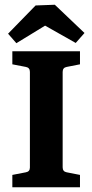

<svg xmlns="http://www.w3.org/2000/svg" viewBox="-20 -789 389 809"><path d="M317 -518 261 -507Q244 -504 244 -486V-84Q244 -66 261 -63L317 -52V0H32V-52L89 -63Q106 -66 106 -83V-486Q106 -504 89 -507L32 -518V-573H317ZM14 -647 130 -766 211 -769 336 -650 299 -608 170 -681 49 -607Z"/></svg>

Font: Yrsa
Style: Bold
Weight: 700
Version: Version 2.004